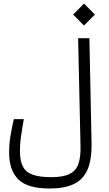

<svg xmlns="http://www.w3.org/2000/svg" viewBox="-20 -912 626 1099"><path d="M265.1 167Q137.2 167 84.7 114.7Q32.2 62.5 32.2 -38.1Q32.2 -89.4 40.3 -136.5Q48.3 -183.6 59.1 -230H116.2Q108.4 -184.1 101.3 -139.2Q94.2 -94.2 94.2 -47.4Q94.2 9.8 111.6 42.2Q128.9 74.7 168.5 88.4Q208 102.1 273.4 102.1Q340.8 102.1 377.7 84Q414.6 65.9 428.5 27.1Q442.4 -11.7 440.9 -74.2L427.2 -693.4H491.7L503.9 -98.1Q506.3 2 480.5 59.8Q454.6 117.7 400.9 142.3Q347.2 167 265.1 167ZM460.9 -766.1 398.4 -828.6 460.9 -891.6 523.4 -828.6Z"/></svg>

Font: CaskaydiaMono NF Light
Style: Regular
Weight: 300
Designer: Aaron Bell
Foundry: Saja Typeworks
Version: Version 2111.001; ttfautohint (v1.8.4);Nerd Fonts 3.1.1